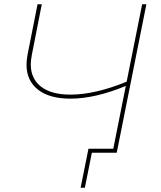

<svg xmlns="http://www.w3.org/2000/svg" viewBox="-20 -720 759 905"><path d="M534 -19 530 0H413L380 165H360L397 -19H514L573 -315Q428 -255 312 -255Q213 -255 159 -297.5Q105 -340 105 -415Q105 -435 110 -463L157 -700H177L130 -461Q125 -434 125 -417Q125 -349 173.5 -311.5Q222 -274 312 -274Q428 -274 577 -335L650 -700H670Z"/></svg>

Font: Montserrat Alternates Thin
Style: Italic
Weight: 250
Italic angle: -11.3°
Designer: Julieta Ulanovsky
Foundry: Julieta Ulanovsky
Version: Version 7.200